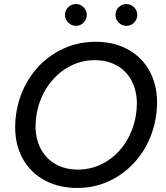

<svg xmlns="http://www.w3.org/2000/svg" viewBox="-20 -919 820 951"><path d="M55 -290Q55 -325 61 -362Q78 -464 133.5 -543.5Q189 -623 272.5 -667.5Q356 -712 453 -712Q544 -712 613 -674.5Q682 -637 720 -568.5Q758 -500 758 -411Q758 -376 752 -338Q735 -236 679.5 -156.5Q624 -77 541.5 -32.5Q459 12 363 12Q272 12 202 -25.5Q132 -63 93.5 -131.5Q55 -200 55 -290ZM156 -295Q156 -231 182 -182Q208 -133 255.5 -106Q303 -79 366 -79Q436 -79 497 -113Q558 -147 599 -208.5Q640 -270 653 -348Q658 -381 658 -405Q658 -469 632.5 -518Q607 -567 559.5 -594Q512 -621 450 -621Q379 -621 318 -586.5Q257 -552 215.5 -490.5Q174 -429 161 -351Q156 -319 156 -295ZM302 -845Q302 -868 318 -883.5Q334 -899 356 -899Q378 -899 394 -883Q410 -867 410 -845Q410 -823 394 -807Q378 -791 356 -791Q334 -791 318 -807Q302 -823 302 -845ZM606 -899Q628 -899 644 -883Q660 -867 660 -845Q660 -823 644 -807Q628 -791 606 -791Q584 -791 568 -807Q552 -823 552 -845Q552 -868 568 -883.5Q584 -899 606 -899Z"/></svg>

Font: Oak Sans Medium
Style: Italic
Weight: 500
Italic angle: -9.49998°
Foundry: Erik Kennedy, Walven
Version: Version 1.000